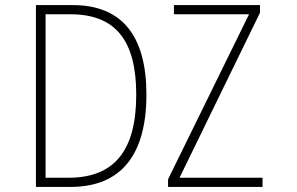

<svg xmlns="http://www.w3.org/2000/svg" viewBox="-20 -734 1167 754"><path d="M121 0H257C455 0 555 -125 555 -363C555 -593 459 -714 266 -714H121ZM640 0H1011V-36H685L1001 -684V-714H663V-678H958L640 -30ZM249 -36H159V-678H256C439 -678 515 -569 515 -362C515 -145 431 -36 249 -36Z"/></svg>

Font: Noto Sans Mono SemiCondensed ExtraLight
Style: Regular
Weight: 200
Width: 4
Designer: Monotype Design Team
Foundry: Monotype Imaging Inc.
Version: Version 2.014